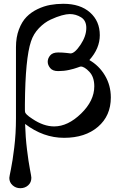

<svg xmlns="http://www.w3.org/2000/svg" viewBox="-20 -720 668 1010"><path d="M29 216Q29 211 37.5 170Q46 129 55 56Q64 -17 64 -98V-472Q64 -524 79.5 -565Q95 -606 119.5 -631Q144 -656 177.5 -672Q211 -688 244 -694Q277 -700 312 -700H314Q402 -700 453.5 -654.5Q505 -609 505 -535Q505 -465 450 -404Q501 -375 532 -323Q563 -271 563 -207Q563 -111 495.5 -53Q428 5 317 5Q208 5 112 -68Q114 1 122 66.5Q130 132 137.5 170.5Q145 209 145 215Q145 240 128 255Q111 270 87 270Q63 270 46 254.5Q29 239 29 216ZM111 -144Q111 -133 112.5 -128.5Q114 -124 122 -116Q130 -108 150 -95Q209 -55 265 -55Q337 -55 406.5 -122.5Q476 -190 476 -266Q476 -315 450 -342.5Q424 -370 405 -370Q402 -370 386 -364Q370 -358 343 -352Q316 -346 286 -346Q257 -346 244 -362Q231 -378 231 -395Q231 -413 244 -428.5Q257 -444 286 -444Q310 -444 330 -441.5Q350 -439 351 -439Q373 -439 403.5 -484.5Q434 -530 434 -573Q434 -612 406.5 -629Q379 -646 347 -646Q330 -646 304.5 -639Q279 -632 246.5 -617Q214 -602 185 -572Q156 -542 143 -502Q113 -413 111 -172Z"/></svg>

Font: CMU Serif
Style: Bold
Weight: 700
Version: Version 0.7.0